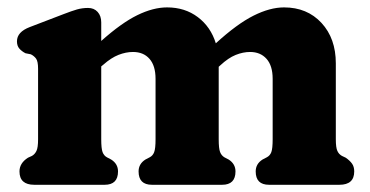

<svg xmlns="http://www.w3.org/2000/svg" viewBox="-20 -512 1024 532"><path d="M260.5 -450V-398.5Q316.5 -448.5 360.5 -470Q404.5 -491.5 443 -491.5Q492.5 -491.5 528.2 -464.5Q564 -437.5 578 -392Q636.5 -445.5 682.2 -468.5Q728 -491.5 767 -491.5Q831 -491.5 870.8 -448.5Q910.5 -405.5 910.5 -336.5V-126Q910.5 -103 914.8 -93.8Q919 -84.5 927.5 -80L938 -75Q949.5 -67 955.5 -58.5Q961.5 -50 961.5 -37Q961.5 0 920.5 0H725.5Q688.5 0 688.5 -37Q688.5 -58 707.5 -70L719 -76Q728 -80.5 731.8 -90.5Q735.5 -100.5 735.5 -126V-293.5Q735.5 -330 718.5 -349Q701.5 -368 673 -368Q653.5 -368 633 -359.8Q612.5 -351.5 590.5 -331L586 -327V-126Q586 -100.5 589.8 -90.8Q593.5 -81 602 -76L613.5 -70Q632.5 -58 632.5 -37Q632.5 0 595.5 0H401Q364 0 364 -37Q364 -58 383 -70L394.5 -76Q403.5 -80.5 407.2 -90.5Q411 -100.5 411 -126V-293.5Q411 -330 394.2 -349Q377.5 -368 348.5 -368Q329 -368 308.5 -360Q288 -352 266 -332.5L260.5 -328V-126Q260.5 -100.5 264.2 -90.5Q268 -80.5 276.5 -76L288 -70Q307 -58 307 -37Q307 0 270 0H75Q34 0 34 -37Q34 -60 57.5 -75L68.5 -80Q76.5 -84.5 81 -93.8Q85.5 -103 85.5 -126V-321.5Q85.5 -342 80 -349.5Q74.5 -357 65.5 -361.5L50.5 -364.5Q40 -370 33.5 -377.5Q27 -385 27 -397.5Q27 -423.5 62.5 -437L156.5 -473Q178.5 -481.5 193.2 -485.8Q208 -490 224 -490Q240.5 -490 250.5 -479Q260.5 -468 260.5 -450Z"/></svg>

Font: Fraunces 9pt S100
Style: Bold
Weight: 700
Version: Version 1.000; ttfautohint (v1.8.3)